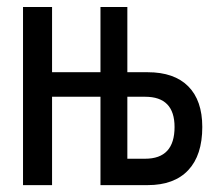

<svg xmlns="http://www.w3.org/2000/svg" viewBox="-20 -538 626 558"><path d="M46.9 0V-517.6H131.3V-328.1H272V-517.6H350.1V-328.1H409.2Q486.3 -328.1 527.1 -287.1Q567.9 -246.1 567.9 -168.9Q567.9 -86.9 527.1 -43.5Q486.3 0 409.2 0H272V-256.8H131.3V0ZM350.1 -76.7H401.9Q487.3 -76.7 487.3 -168.9Q487.3 -256.8 401.9 -256.8H350.1Z"/></svg>

Font: CaskaydiaMono NF SemiLight
Style: Regular
Weight: 350
Designer: Aaron Bell
Foundry: Saja Typeworks
Version: Version 2111.001; ttfautohint (v1.8.4);Nerd Fonts 3.1.1